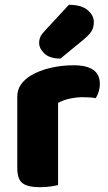

<svg xmlns="http://www.w3.org/2000/svg" viewBox="-20 -772 451 800"><path d="M222 -1Q211 2 190.5 5Q170 8 146 8Q96 8 74 -8.5Q52 -25 52 -72V-369Q52 -398 67 -419.5Q82 -441 108 -457Q143 -478 189.5 -489Q236 -500 287 -500Q396 -500 396 -423Q396 -405 391 -389.5Q386 -374 379 -363Q360 -367 324 -367Q298 -367 270.5 -361Q243 -355 222 -343ZM267 -752Q319 -752 345 -730Q371 -708 371 -680Q371 -657 361 -641.5Q351 -626 327 -606L232 -528Q187 -528 165 -549Q143 -570 143 -594Q143 -606 147.5 -617Q152 -628 166 -643Z"/></svg>

Font: Baloo Tammudu 2 ExtraBold
Style: Regular
Weight: 800
Designer: Maithili Shingre, Omkar Shende and Ek Type
Foundry: Ek Type
Version: Version 1.640;hotconv 1.0.111;makeotfexe 2.5.65597; ttfautoh